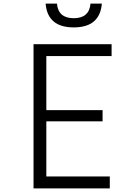

<svg xmlns="http://www.w3.org/2000/svg" viewBox="-20 -1045 740 1065"><path d="M166 0V-800H599V-734H237V-434H549V-372H237V-66H589V0ZM296 -1025Q303 -944 389 -944Q475 -944 482 -1025H545Q534 -893 389 -893Q244 -893 233 -1025Z"/></svg>

Font: Martian Mono ExtraLight
Style: Regular
Weight: 200
Monospace: yes
Designer: Roman Shamin
Foundry: Evil Martians
Version: Version 1.000; ttfautohint (v1.8.4.7-5d5b)